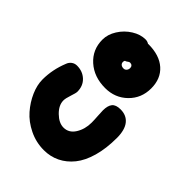

<svg xmlns="http://www.w3.org/2000/svg" viewBox="-247 -1000 1124 1124"><g transform="rotate(45 314.5 -438.0)"><path d="M319.8 -508.8Q227.5 -508.8 167.7 -562.3Q107.9 -615.7 107.9 -698.2Q107.9 -741.7 134.3 -783.7Q160.6 -825.7 202.4 -851.8Q244.1 -877.9 286.1 -877.9Q301.8 -877.9 314.9 -869.1L316.9 -870.1Q409.2 -870.1 460.7 -824.2Q512.2 -778.3 512.2 -698.2Q512.2 -617.2 456.8 -563Q401.4 -508.8 319.8 -508.8ZM285.2 -690.9Q285.2 -679.7 293.2 -672.9Q301.3 -666 314.9 -666Q326.2 -666 333.5 -674.6Q340.8 -683.1 340.8 -695.8Q340.8 -705.6 334.7 -711.7Q328.6 -717.8 317.9 -717.8Q311.5 -717.8 303.2 -710.9Q294.9 -704.1 289.1 -704.1Q285.2 -697.8 285.2 -690.9ZM323.2 2Q258.3 2 200.7 -26.1Q143.1 -54.2 105.7 -97.2Q68.4 -140.1 46.6 -189.9Q24.9 -239.7 24.9 -285.2Q24.9 -367.2 57.1 -446.8Q63 -463.9 77.4 -474.9Q91.8 -485.8 110.8 -485.8Q157.7 -485.8 189 -456.3Q220.2 -426.8 220.2 -378.9Q220.2 -367.7 209.2 -335.2Q198.2 -302.7 198.2 -285.2Q198.2 -245.6 235.6 -209.2Q272.9 -172.9 311 -172.9Q355.5 -172.9 381.3 -214.4Q407.2 -255.9 407.2 -310.1Q407.2 -331.1 405 -361.6Q402.8 -392.1 402.8 -407.2Q402.8 -446.3 418.2 -465.6Q433.6 -484.9 472.2 -484.9Q521.5 -484.9 548.3 -451.2Q575.2 -417.5 575.2 -351.1Q575.2 -264.2 555.9 -196Q536.6 -127.9 502.2 -85.2Q467.8 -42.5 422.4 -20.3Q377 2 323.2 2Z"/></g></svg>

Font: Shantell Sans Irregular Bouncy
Style: Regular
Weight: 800
Designer: Stephen Nixon, Anya Danilova, Shantell Martin
Foundry: Arrow Type
Version: Version 1.006;[9816181b4]